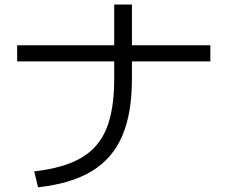

<svg xmlns="http://www.w3.org/2000/svg" viewBox="-20 -796 978 825"><path d="M470.7 -457V-532.2H53.7V-601.6H470.7V-776.4H546.9V-601.6H883.8V-532.2H546.9V-457Q546.9 -308.1 504.9 -211.2Q462.9 -114.3 374.3 -60.5Q285.6 -6.8 143.6 8.8L127 -59.6Q254.9 -74.2 329.3 -117.9Q403.8 -161.6 437.3 -242.9Q470.7 -324.2 470.7 -457Z"/></svg>

Font: Pretendard
Style: Regular
Weight: 400
Designer: Base glyphs from Inter by Rasmus Andersson; Hangeul glyphs from Noto Sans CJK(Source Han Sans) by Jang Soo-young and Kan
Foundry: Kil Hyung-jin
Version: Version 1.309